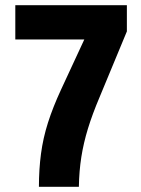

<svg xmlns="http://www.w3.org/2000/svg" viewBox="-20 -720 545 740"><path d="M130 0Q130 -67 138 -127.5Q146 -188 165 -247.5Q184 -307 215 -374L305 -568H39V-700H469V-599L364 -346Q336 -280 319 -224.5Q302 -169 293.5 -115Q285 -61 284 0Z"/></svg>

Font: Georama SemiCondensed
Style: Bold
Weight: 700
Width: 4
Designer: Jean-Baptiste Levee
Foundry: Production Type
Version: Version 1.000